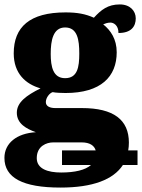

<svg xmlns="http://www.w3.org/2000/svg" viewBox="-34 -607 641 867"><path d="M239 240C385 240 478 204 521 138H587V72H545C547 61 548 49 548 37C548 -66 479 -119 336 -119H216C193 -119 173 -126 173 -146C173 -166 190 -187 204 -191C215 -188 248 -187 262 -187C422 -187 493 -261 493 -371C493 -430 466 -470 432 -497C440 -500 450 -505 465 -505C478 -505 501 -494 501 -458C560 -458 579 -489 579 -524C579 -558 553 -587 507 -587C453 -587 423 -563 390 -527C352 -544 315 -551 262 -551C100 -551 28 -485 28 -366C28 -275 82 -227 149 -208C85 -176 42 -145 42 -98C42 -48 86 -25 128 -10C41 -5 -14 40 -14 106C-14 196 69 240 239 240ZM260 -254C206 -254 195 -305 195 -364C195 -425 206 -483 260 -483C316 -483 324 -427 324 -365C324 -304 316 -254 260 -254ZM242 172C183 172 132 156 132 107C132 52 177 36 206 36H335C372 36 392 51 398 72H246V138H377C351 161 304 172 242 172Z"/></svg>

Font: UArctic Serif Black
Style: Regular
Weight: 900
Designer: Customization by Puisto advertising & original work Monotype Design Team
Foundry: Monotype Imaging Inc.
Version: Version 2.004